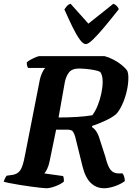

<svg xmlns="http://www.w3.org/2000/svg" viewBox="-35 -1003 723 1023"><path d="M211 0Q204 0 181.5 -2.5Q159 -5 129 -9Q99 -13 69 -18Q39 -23 16 -27.5Q-7 -32 -15 -35Q-12 -46 -7.5 -54.5Q-3 -63 1 -67L31 -71Q58 -75 72.5 -95Q87 -115 98 -175L174 -562Q179 -592 189 -614Q199 -636 207 -641H114Q112 -645 109.5 -653Q107 -661 108 -671Q115 -678 129 -685.5Q143 -693 156.5 -698.5Q170 -704 175 -704H522Q545 -698 569 -685.5Q593 -673 613 -657Q633 -641 643 -626Q649 -611 649 -589Q649 -554 640 -516Q631 -478 616 -445.5Q601 -413 584 -395Q563 -377 525 -359.5Q487 -342 456 -332L455 -326Q472 -315 482.5 -295.5Q493 -276 502 -243L526 -169Q539 -116 554.5 -97.5Q570 -79 597 -79H618Q623 -73 626.5 -61.5Q630 -50 630 -38Q607 -21 575.5 -10.5Q544 0 520 0Q478 0 448.5 -28.5Q419 -57 404 -119L366 -273Q362 -289 354.5 -300.5Q347 -312 327 -312H264L230 -147Q225 -121 216.5 -103.5Q208 -86 201 -79L301 -65Q303 -62 304.5 -53.5Q306 -45 305 -35Q288 -21 259.5 -10.5Q231 0 211 0ZM277 -377Q327 -377 375.5 -380Q424 -383 457 -389Q473 -410 485.5 -441Q498 -472 505 -505.5Q512 -539 512 -568Q512 -602 499 -620Q487 -626 465.5 -630Q444 -634 422.5 -636Q401 -638 388 -638Q348 -638 332 -616.5Q316 -595 310 -563ZM422 -768Q408 -768 390 -792.5Q372 -817 351.5 -859Q331 -901 308 -953Q314 -961 321 -970Q328 -979 341 -983L436 -877L569 -983Q580 -979 588 -970Q596 -961 598 -954Q557 -902 522 -860Q487 -818 461 -793Q435 -768 422 -768Z"/></svg>

Font: Texturina 72pt 72pt ExtraBold
Style: Italic
Weight: 800
Italic angle: -11°
Designer: Guillermo Torres Carreño
Foundry: Omnibus-Type
Version: Version 1.002; ttfautohint (v1.8.3)